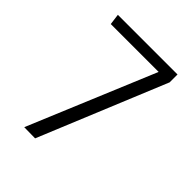

<svg xmlns="http://www.w3.org/2000/svg" viewBox="-195 -793 899 899"><g transform="rotate(45 254.0 -343.5)"><path d="M65 -631 58 -685H453V-633L193 -2L120 -3L382 -631Z"/></g></svg>

Font: Pavanam
Style: Regular
Weight: 400
Designer: Tharique Azeez
Foundry: Tharique Azeez
Version: Version 1.86; ttfautohint (v1.3) -l 8 -r 50 -G 200 -x 14 -D 